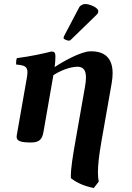

<svg xmlns="http://www.w3.org/2000/svg" viewBox="-20 -701 661 958"><path d="M405.9 -681C394.9 -681 380.9 -675 374.9 -664L299.7 -521C298 -517.7 297.1 -512.9 297.1 -511.4C297.1 -504.6 316.9 -498 324.7 -498C328.7 -498 333 -502.3 337.1 -506L462.6 -628C467.9 -633.1 470.4 -638.8 470.4 -645.1C470.4 -664.2 425.2 -681 405.9 -681ZM197 -43.4C197 -43.4 229.2 -228.7 245.5 -321.3L246.4 -326.2C286.3 -351.5 332.9 -368 366.7 -368C397.5 -368 408.9 -348.1 408.9 -314.1C408.9 -300.5 407.1 -284.7 403.9 -267L356.9 0C343.3 76.8 333.5 137.3 333.5 178.4C333.5 181.7 333.6 184.9 333.7 188C365.4 212.9 403.6 228.5 448.1 237L472.7 205C470.3 192.9 468.6 178.5 468.6 158.5C468.6 125.4 473.2 77.3 486.9 0L536.9 -284C540.3 -303.1 541.9 -320.2 541.9 -335.6C541.9 -413.6 500.2 -445 434.5 -445C433.1 -445 431.7 -445 430.3 -445C382.6 -444 290.5 -392 252.7 -366.1C255.3 -386.6 256.4 -403.3 256.4 -416.4C256.4 -420.2 256.3 -423.8 256.2 -427C255.6 -437.9 250.1 -444 236.1 -444C197.4 -434 134.9 -420 64.3 -411C61.3 -405.1 60.3 -393.5 60.3 -385.7C60.3 -382.8 60.5 -380.4 60.7 -379C102.1 -375.1 116.9 -369.5 116.9 -340.9C116.9 -332.4 115.6 -322 113.3 -309C96.8 -215.1 63.6 -25.7 63.6 -25.7C63.1 -23.1 62.9 -20.7 62.9 -18.5C62.9 3 84 10 135.1 10C179.6 10 191.1 -9.5 197 -43.4Z"/></svg>

Font: Linux Biolinum O 
Style: Bold Italic
Weight: 700
Designer: Philipp H. Poll
Foundry: Philipp H. Poll
Version: Version 1.3.2